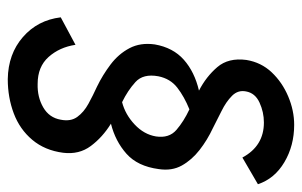

<svg xmlns="http://www.w3.org/2000/svg" viewBox="-158 -592 759 482"><g transform="rotate(90 221.0 -350.5)"><path d="M92 -161Q98 -121 122.5 -93.5Q147 -66 190 -66Q223 -65 249 -80Q275 -95 280 -124Q285 -149 273 -165.5Q261 -182 240 -193.5Q219 -205 197 -215Q168 -229 141.5 -249Q115 -269 100.5 -296.5Q86 -324 91 -360Q99 -406 129.5 -433Q160 -460 207 -471Q172 -489 148 -517Q124 -545 130 -590Q136 -627 161 -653.5Q186 -680 221.5 -695Q257 -710 293 -710Q345 -710 386.5 -685.5Q428 -661 442 -619L375 -580Q346 -634 287 -634Q261 -634 237 -623Q213 -612 209 -589Q205 -569 220 -554Q235 -539 258.5 -527.5Q282 -516 301 -506Q331 -492 356 -472.5Q381 -453 395 -428Q409 -403 404 -370Q397 -317 365.5 -289Q334 -261 290 -250Q324 -229 346 -199.5Q368 -170 363 -130Q357 -84 330.5 -52.5Q304 -21 264 -6Q224 9 178 9Q115 8 72.5 -29Q30 -66 23 -124ZM171 -369Q164 -331 185.5 -311.5Q207 -292 236 -278Q267 -286 292 -309.5Q317 -333 322 -363Q327 -396 305.5 -414.5Q284 -433 254 -447Q222 -434 199.5 -416.5Q177 -399 171 -369Z"/></g></svg>

Font: Von Book
Style: Italic
Weight: 400
Version: Version 4.000; ttfautohint (v1.8.4.7-5d5b)